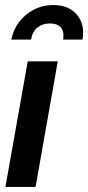

<svg xmlns="http://www.w3.org/2000/svg" viewBox="-20 -741 350 761"><path d="M1.5 0 90 -498H209L121 0ZM190.5 -721Q247 -721 278.2 -689.8Q309.5 -658.5 309.5 -612.5Q309.5 -604 308.8 -596.2Q308 -588.5 307 -584H230.5Q230.5 -586.5 231 -591Q231.5 -595.5 231.5 -600.5Q231.5 -648 176.5 -648Q149 -648 128.8 -632.2Q108.5 -616.5 103 -584H25Q32 -622 55.2 -653Q78.5 -684 113.8 -702.5Q149 -721 190.5 -721Z"/></svg>

Font: Cabin Condensed
Style: Bold Italic
Weight: 700
Width: 3
Italic angle: -10°
Designer: Pablo Impallari
Foundry: Pablo Impallari. http://www.impallari.com Igino Marini. http://www.ikern.com
Version: Version 3.001; ttfautohint (v1.8.3)